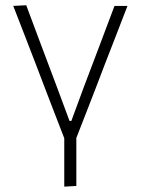

<svg xmlns="http://www.w3.org/2000/svg" viewBox="-20 -517 536 732"><path d="M225 194.5V10Q206 -39 186.5 -89.5Q167 -140 148.5 -188.5L115.5 -275Q94.5 -329 73 -385Q51.5 -440.5 30.5 -494.5L80 -497Q109.5 -418 138 -342Q166.5 -266 196 -188L245 -56H252L300.5 -187.5Q330.5 -266.5 359.5 -343Q388 -419 416.5 -494.5H466Q444.5 -440 423.5 -384.5Q402 -328.5 380.5 -274L346.5 -185Q327.5 -136 308.8 -87.8Q290 -39.5 271 9V192Z"/></svg>

Font: Heraclito ExtraLight
Style: Regular
Weight: 200
Designer: Kostas Bartsokas (font) & Cristiano Sobral (main changes)
Foundry: Kostas Bartsokas (font) & Cristiano Sobral (main changes)
Version: Version 1.00;July 8, 2020;FontCreator 13.0.0.2655 64-bit